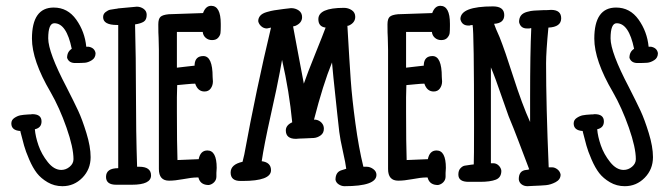

<svg xmlns="http://www.w3.org/2000/svg" viewBox="-20 -638 2301 661"><path d="M277 -477H286Q306 -473 309 -455Q309 -439 296.5 -431Q284 -423 272.5 -422Q261 -421 239 -421Q217 -421 211 -439Q211 -460 227 -470Q209 -558 167 -558Q146 -558 146 -506Q146 -458 209 -338Q236 -285 249.5 -256Q263 -227 277.5 -180Q292 -133 292 -97Q292 -55 263.5 -26Q235 3 195 3Q167 3 144 -10.5Q121 -24 107 -42Q93 -60 80.5 -89Q68 -118 63 -136.5Q58 -155 51 -182L50 -187Q19 -189 19 -213Q19 -225 29.5 -232Q40 -239 50 -241Q60 -243 78 -244Q87 -244 91 -245Q123 -245 123 -220Q123 -198 100 -193Q102 -168 112.5 -137.5Q123 -107 144.5 -80Q166 -53 191 -53Q207 -53 220 -64Q233 -75 233 -90Q233 -130 209 -198.5Q185 -267 154 -321Q90 -430 90 -505Q90 -612 165 -612Q213 -612 242.5 -570.5Q272 -529 277 -477Z M451 -615Q464 -615 474.5 -607.5Q485 -600 485 -587Q485 -570 475 -563.5Q465 -557 445 -554Q448 -437 448 -322Q448 -184 452 -64H459Q500 -64 500 -34Q500 -2 434 -2H380Q345 -2 345 -29Q345 -59 387 -59V-552H383Q335 -552 335 -579Q335 -590 343.5 -596.5Q352 -603 359 -604.5Q366 -606 381 -608H383Q385 -609 386 -609Z M591 -87 664 -90Q670 -120 694 -120Q726 -120 726 -60Q726 -57 725.5 -51Q725 -45 725 -43V-30Q725 -19 717.5 -11Q710 -3 699 -1Q673 -1 665 -21L663 -27H657Q641 -27 609 -21Q582 -16 562 -16Q527 -16 527 -56V-466Q527 -474 526.5 -488Q526 -502 526 -509Q525 -521 525 -554Q525 -573 532.5 -580Q540 -587 561 -589Q581 -590 620 -591Q659 -592 679 -593Q688 -618 707 -618Q740 -618 740 -556V-548Q740 -532 739 -524Q738 -516 731 -508Q724 -500 710 -500Q697 -500 688 -508Q679 -516 678 -528H589V-405Q599 -406 619 -408.5Q639 -411 650 -412V-416Q652 -445 680 -445Q712 -445 712 -373Q712 -370 712.5 -365Q713 -360 713 -358Q713 -344 705.5 -333.5Q698 -323 684 -323Q661 -323 652 -350Q642 -350 622 -348Q602 -346 590 -345Q590 -338 589.5 -324Q589 -310 589 -303V-253Q589 -145 591 -87Z M913 -543 899 -540Q888 -540 879.5 -547.5Q871 -555 869 -565Q869 -576 876 -584Q883 -592 898.5 -596.5Q914 -601 924 -602.5Q934 -604 956 -607L982 -610Q997 -610 1008.5 -602Q1020 -594 1020 -579Q1020 -559 997 -549L989 -547Q994 -518 1006 -456Q1018 -394 1026 -350Q1038 -385 1065.5 -453Q1093 -521 1101 -543Q1076 -546 1076 -572Q1076 -611 1164 -611Q1179 -611 1191 -603Q1203 -595 1203 -580Q1203 -560 1181 -550L1176 -549Q1183 -426 1187.5 -362.5Q1192 -299 1203.5 -214Q1215 -129 1231 -64H1242Q1254 -64 1265 -56Q1276 -48 1276 -36Q1276 3 1166 3Q1156 3 1146.5 -3Q1137 -9 1135 -19Q1135 -46 1156 -52L1172 -57Q1170 -75 1160.5 -117Q1151 -159 1148 -184L1141 -247Q1124 -405 1123 -423Q1092 -347 1061 -226H1067Q1079 -224 1087 -215.5Q1095 -207 1095 -195Q1095 -180 1084 -172Q1073 -164 1060.5 -163Q1048 -162 1027.5 -161.5Q1007 -161 999 -160Q964 -160 964 -189Q964 -207 986 -217Q976 -322 951 -432L943 -388Q935 -344 912 -241Q889 -138 881 -83Q913 -79 913 -52Q913 -15 815 -15H808Q774 -15 774 -44Q774 -72 815 -81L821 -106Q862 -330 913 -543Z M1380 -87 1453 -90Q1459 -120 1483 -120Q1515 -120 1515 -60Q1515 -57 1514.5 -51Q1514 -45 1514 -43V-30Q1514 -19 1506.5 -11Q1499 -3 1488 -1Q1462 -1 1454 -21L1452 -27H1446Q1430 -27 1398 -21Q1371 -16 1351 -16Q1316 -16 1316 -56V-466Q1316 -474 1315.5 -488Q1315 -502 1315 -509Q1314 -521 1314 -554Q1314 -573 1321.5 -580Q1329 -587 1350 -589Q1370 -590 1409 -591Q1448 -592 1468 -593Q1477 -618 1496 -618Q1529 -618 1529 -556V-548Q1529 -532 1528 -524Q1527 -516 1520 -508Q1513 -500 1499 -500Q1486 -500 1477 -508Q1468 -516 1467 -528H1378V-405Q1388 -406 1408 -408.5Q1428 -411 1439 -412V-416Q1441 -445 1469 -445Q1501 -445 1501 -373Q1501 -370 1501.5 -365Q1502 -360 1502 -358Q1502 -344 1494.5 -333.5Q1487 -323 1473 -323Q1450 -323 1441 -350Q1431 -350 1411 -348Q1391 -346 1379 -345Q1379 -338 1378.5 -324Q1378 -310 1378 -303V-253Q1378 -145 1380 -87Z M1670 -406V-76H1678Q1689 -76 1697 -68Q1705 -60 1706 -50Q1706 -27 1687 -19.5Q1668 -12 1633 -12H1593Q1558 -12 1558 -37Q1558 -51 1565 -58.5Q1572 -66 1579 -67.5Q1586 -69 1602 -71L1611 -72Q1612 -89 1612 -206Q1612 -526 1607 -552Q1606 -552 1603 -551.5Q1600 -551 1599 -551L1597 -550Q1595 -550 1593 -550Q1570 -550 1565 -572Q1565 -616 1677 -616Q1716 -616 1716 -586Q1716 -558 1681 -556Q1685 -543 1700 -510Q1719 -462 1746 -377Q1778 -277 1805 -218V-301Q1805 -457 1809 -541H1805L1803 -540Q1801 -540 1800 -540H1794Q1772 -540 1767 -562Q1767 -576 1773.5 -584.5Q1780 -593 1794 -597Q1808 -601 1818.5 -601.5Q1829 -602 1849 -603Q1868 -603 1877 -604Q1912 -604 1912 -575Q1912 -545 1868 -543Q1860 -460 1860 -420Q1860 -274 1869 -62H1880Q1890 -62 1899 -55Q1908 -48 1910 -37Q1910 -20 1893 -11Q1876 -2 1859.5 -0.5Q1843 1 1815 2Q1811 2 1805 2.5Q1799 3 1796 3Q1784 3 1775.5 -3.5Q1767 -10 1766 -21Q1766 -51 1792 -53Q1796 -53 1802 -55L1764 -155Q1760 -166 1748.5 -195Q1737 -224 1731 -238L1707 -306Q1685 -371 1670 -406Z M2213 -477H2222Q2242 -473 2245 -455Q2245 -439 2232.5 -431Q2220 -423 2208.5 -422Q2197 -421 2175 -421Q2153 -421 2147 -439Q2147 -460 2163 -470Q2145 -558 2103 -558Q2082 -558 2082 -506Q2082 -458 2145 -338Q2172 -285 2185.5 -256Q2199 -227 2213.5 -180Q2228 -133 2228 -97Q2228 -55 2199.5 -26Q2171 3 2131 3Q2103 3 2080 -10.5Q2057 -24 2043 -42Q2029 -60 2016.5 -89Q2004 -118 1999 -136.5Q1994 -155 1987 -182L1986 -187Q1955 -189 1955 -213Q1955 -225 1965.5 -232Q1976 -239 1986 -241Q1996 -243 2014 -244Q2023 -244 2027 -245Q2059 -245 2059 -220Q2059 -198 2036 -193Q2038 -168 2048.5 -137.5Q2059 -107 2080.5 -80Q2102 -53 2127 -53Q2143 -53 2156 -64Q2169 -75 2169 -90Q2169 -130 2145 -198.5Q2121 -267 2090 -321Q2026 -430 2026 -505Q2026 -612 2101 -612Q2149 -612 2178.5 -570.5Q2208 -529 2213 -477Z"/></svg>

Font: Because We Build
Style: Regular
Weight: 400
Designer: Liz Wetzel, Aaron Williamson, Russ McMullin
Foundry: Red Hat
Version: Version 1.000